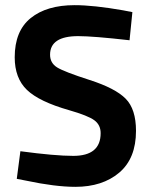

<svg xmlns="http://www.w3.org/2000/svg" viewBox="-20 -712 584 744"><path d="M283 -572Q174 -572 174 -500Q174 -468 201 -451Q228 -434 327.5 -402Q427 -370 467 -329.5Q507 -289 507 -205Q507 -98 442 -43Q377 12 272 12Q194 12 81 -12L45 -19L59 -126Q193 -108 264 -108Q370 -108 370 -196Q370 -228 345.5 -246Q321 -264 248 -285Q132 -318 84.5 -363.5Q37 -409 37 -490Q37 -592 99 -642Q161 -692 269 -692Q343 -692 457 -672L493 -665L482 -556Q341 -572 283 -572Z"/></svg>

Font: Titillium Web
Style: Bold
Weight: 700
Version: Version 1.001;PS 57.000;hotconv 1.0.70;makeotf.lib2.5.55311